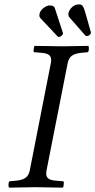

<svg xmlns="http://www.w3.org/2000/svg" viewBox="-20 -857 436 879"><path d="M212.9 -568.8Q217.3 -591.8 207.5 -602.5Q197.8 -613.3 168.9 -615.2L134.8 -618.2Q132.8 -622.1 134.3 -632.8Q135.7 -643.6 138.2 -647Q226.1 -645 265.1 -645Q294.9 -645 384.8 -647Q387.7 -640.1 386.7 -630.6Q385.7 -621.1 382.8 -618.2L352.1 -615.2Q322.3 -612.3 308.3 -601.3Q294.4 -590.3 290 -568.8L192.9 -76.2Q188.5 -53.2 198.2 -42.5Q208 -31.7 236.8 -29.8L271 -26.9Q272.9 -22.9 271.7 -12Q270.5 -1 268.1 2Q180.2 0 141.1 0Q110.8 0 21 2Q18.1 -4.9 19 -14.4Q20 -23.9 22.9 -26.9L54.2 -29.8Q84 -32.7 97.9 -43.7Q111.8 -54.7 116.2 -76.2ZM160.2 -786.1Q160.2 -804.2 176.5 -818.1Q192.9 -832 208 -832Q227.1 -832 231 -819.8L268.1 -706.1V-704.1Q268.1 -698.7 262.2 -693.4Q256.3 -688 250 -688Q245.1 -688 244.1 -689.9L165 -773.9Q160.2 -778.8 160.2 -786.1ZM377.9 -691.9Q375 -691.9 371.1 -693.8L295.9 -779.8Q293 -784.2 293 -791Q293 -806.6 307.4 -821.8Q321.8 -836.9 340.8 -836.9Q353 -836.9 358.2 -830.1Q363.3 -823.2 369.1 -804.2L396 -710V-707Q396 -701.2 389.6 -696.5Q383.3 -691.9 377.9 -691.9Z"/></svg>

Font: Common Serif
Style: Italic
Weight: 400
Italic angle: -12°
Designer: Philipp H. Poll, Khaled Hosny
Foundry: Stefan Peev, Context Ltd.
Version: Version 1.026